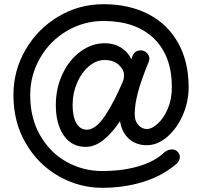

<svg xmlns="http://www.w3.org/2000/svg" viewBox="-20 -771 984 915"><path d="M837 -22Q837 -12 830.5 -1.5Q824 9 816 14Q750 69 660 96.5Q570 124 466 124Q358 124 260.5 69Q163 14 103.5 -87Q44 -188 44 -318Q44 -435 102 -534.5Q160 -634 258.5 -692.5Q357 -751 473 -751Q596 -751 688 -703Q780 -655 829.5 -565.5Q879 -476 879 -356Q879 -285 850.5 -221Q822 -157 776 -118Q730 -79 680 -79Q628 -79 594 -110Q560 -141 552 -194Q518 -141 475.5 -106Q433 -71 389 -71Q321 -71 283.5 -126Q246 -181 246 -271Q246 -350 277.5 -417.5Q309 -485 363 -525Q417 -565 479 -565Q523 -565 555.5 -545Q588 -525 606 -489L612 -505Q616 -517 626.5 -524Q637 -531 650 -531Q667 -531 679 -519.5Q691 -508 692 -493Q692 -486 689 -477Q652 -387 637 -329.5Q622 -272 622 -226Q622 -194 639.5 -175Q657 -156 680 -156Q703 -156 731.5 -181.5Q760 -207 779.5 -252.5Q799 -298 799 -356Q799 -505 713 -588Q627 -671 473 -671Q379 -671 298.5 -623.5Q218 -576 171 -494.5Q124 -413 124 -318Q124 -208 171.5 -125.5Q219 -43 297.5 0.5Q376 44 466 44Q565 44 642 21Q719 -2 763 -45Q782 -59 799 -59Q815 -59 826 -48.5Q837 -38 837 -22ZM569 -391Q571 -405 571 -413Q571 -439 546 -462Q521 -485 479 -485Q439 -485 404 -455.5Q369 -426 347.5 -376.5Q326 -327 326 -271Q326 -215 344 -184Q362 -153 394 -153Q437 -153 482 -221.5Q527 -290 569 -391Z"/></svg>

Font: Tsukimi Rounded Medium
Style: Regular
Weight: 500
Designer: Takashi Funayama
Foundry: Takashi Funayama
Version: Version 1.032; ttfautohint (v1.8.3)